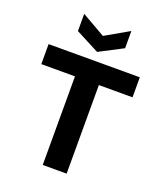

<svg xmlns="http://www.w3.org/2000/svg" viewBox="-168 -1054 986 1163"><g transform="rotate(20 325.0 -473.0)"><path d="M475 -946V-835L323 -756L171 -835V-946L323 -859ZM31 -700H619V-571H402V0H248V-571H31Z"/></g></svg>

Font: Albert Sans ExtraBold
Style: Regular
Weight: 800
Designer: Andreas Rasmussen
Foundry: a.Foundry
Version: Version 1.025